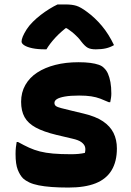

<svg xmlns="http://www.w3.org/2000/svg" viewBox="-20 -832 590 864"><path d="M300 -138Q318 -138 333.5 -139.5Q349 -141 362 -144Q366 -160 362.5 -171.5Q359 -183 346 -192.5Q333 -202 306 -208L234 -225Q176 -239 141 -258Q106 -277 90.5 -305Q75 -333 75 -374Q75 -416 94 -449.5Q113 -483 147.5 -505.5Q182 -528 229 -540Q276 -552 333 -552Q364 -552 386.5 -549Q409 -546 424.5 -540.5Q440 -535 448 -526Q459 -516 466 -500Q473 -484 477 -462Q481 -440 481 -411Q481 -401 479.5 -391.5Q478 -382 476 -372H470Q450 -381 431.5 -388Q413 -395 390.5 -398.5Q368 -402 336 -402Q296 -402 271.5 -397.5Q247 -393 236 -386Q225 -379 225 -369Q225 -360 231.5 -355Q238 -350 255.5 -345.5Q273 -341 306 -333L356 -321Q411 -308 443.5 -286Q476 -264 491 -233.5Q506 -203 506 -164Q506 -105 482 -65.5Q458 -26 410 -7Q362 12 288 12Q246 12 212.5 9.5Q179 7 154 2Q129 -3 112 -11Q95 -19 84 -29Q70 -43 60 -68Q50 -93 50 -139Q50 -156 51.5 -169Q53 -182 55 -193H61Q88 -178 111 -167.5Q134 -157 159.5 -150.5Q185 -144 218.5 -141Q252 -138 300 -138ZM239 -812Q248 -812 255 -812Q262 -812 275 -812Q304 -812 323.5 -806Q343 -800 371 -779Q389 -766 406 -750Q423 -734 438.5 -715.5Q454 -697 467.5 -675.5Q481 -654 493 -629Q476 -619 456.5 -614.5Q437 -610 411 -610Q388 -610 375 -617Q362 -624 345 -646Q333 -663 313.5 -680Q294 -697 256 -721L311 -705H245L298 -723Q253 -689 228 -661.5Q203 -634 189 -610H183Q149 -610 125.5 -615Q102 -620 89.5 -628Q77 -636 77 -645Q77 -654 82.5 -667.5Q88 -681 100 -700Q111 -717 127.5 -733.5Q144 -750 163.5 -765Q183 -780 202.5 -792Q222 -804 239 -812Z"/></svg>

Font: Recursive Casual ExtraBold
Style: Regular
Weight: 800
Version: Version 1.047